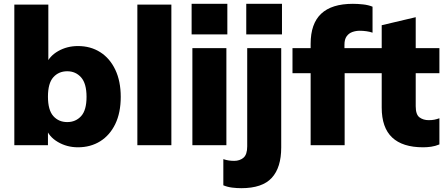

<svg xmlns="http://www.w3.org/2000/svg" viewBox="-20 -760 2334 1005"><path d="M388 11Q330 11 282.5 -17Q235 -45 220 -91H231V0H55V-736H233V-422H221Q238 -466 284.5 -492.5Q331 -519 388 -519Q454 -519 504.5 -487Q555 -455 583.5 -395Q612 -335 612 -253Q612 -170 583.5 -111Q555 -52 504.5 -20.5Q454 11 388 11ZM332 -121Q376 -121 404.5 -152Q433 -183 433 -253Q433 -323 404.5 -355Q376 -387 332 -387Q287 -387 259 -355.5Q231 -324 231 -254Q231 -184 259 -152.5Q287 -121 332 -121Z M699 0V-736H877V0Z M987 0V-508H1165V0ZM983 -580V-740H1170V-580Z M1243 225Q1219 225 1195 222Q1171 219 1149 210V73Q1164 78 1177.5 80Q1191 82 1206 82Q1235 82 1254.5 65.5Q1274 49 1274 6V-508H1452V12Q1452 117 1402.5 171Q1353 225 1243 225ZM1269 -580V-740H1456V-580Z M1606 0V-377H1511V-508H1656L1606 -462V-531Q1606 -636 1661 -688Q1716 -740 1827 -740Q1852 -740 1880 -737Q1908 -734 1930 -725V-589Q1916 -594 1898 -596.5Q1880 -599 1863 -599Q1843 -599 1824.5 -592.5Q1806 -586 1794.5 -570Q1783 -554 1783 -526V-481L1758 -508H1906V-377H1784V0Z M2195 11Q2087 11 2032.5 -40.5Q1978 -92 1978 -197V-377H1883V-508H1978V-628L2156 -670V-508H2280V-377H2156V-204Q2156 -160 2176 -145.5Q2196 -131 2224 -131Q2241 -131 2253.5 -133.5Q2266 -136 2280 -141V-4Q2258 5 2236.5 8Q2215 11 2195 11Z"/></svg>

Font: Mulish ExtraLight Black
Style: Regular
Weight: 900
Version: Version 3.603